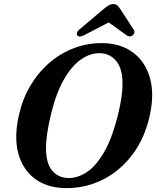

<svg xmlns="http://www.w3.org/2000/svg" viewBox="-20 -928 782 960"><path d="M494.5 -712.5Q585 -710.5 645.5 -665.2Q706 -620 729 -540.8Q752 -461.5 730.5 -358.5Q706.5 -241.5 644.2 -157.8Q582 -74 494 -29.8Q406 14.5 304.5 12.5Q214 10.5 153.5 -35Q93 -80.5 71.2 -162.2Q49.5 -244 75 -354Q92 -431 130.2 -496.8Q168.5 -562.5 224.2 -611.5Q280 -660.5 348.8 -687Q417.5 -713.5 494.5 -712.5ZM320 -38Q366 -36.5 412 -66Q458 -95.5 498.5 -164Q539 -232.5 568.5 -348Q581 -398.5 587 -439Q593 -479.5 592.5 -511Q592.5 -585 561.5 -622.5Q530.5 -660 482 -662Q434.5 -664 387.8 -632.8Q341 -601.5 301.8 -534.5Q262.5 -467.5 236.5 -363.5Q223 -308 216.5 -264.5Q210 -221 210 -188Q210 -112 240 -75.8Q270 -39.5 320 -38ZM402.5 -753Q377 -739.5 367 -750.5Q363 -755.5 364.8 -763.8Q366.5 -772 377 -780.5L496 -881Q510.5 -893 521.5 -900.2Q532.5 -907.5 546 -907.5Q560 -907.5 567.2 -900.2Q574.5 -893 582.5 -881L648.5 -779.5Q654 -770.5 651.2 -762.5Q648.5 -754.5 642.5 -750.5Q627.5 -740 611 -753L523.5 -816Z"/></svg>

Font: Fraunces 72pt S050 SemiBold
Style: Italic
Weight: 600
Italic angle: -16°
Version: Version 1.000; ttfautohint (v1.8.3)